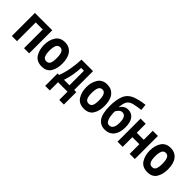

<svg xmlns="http://www.w3.org/2000/svg" viewBox="144 -1892 3212 3212"><g transform="rotate(45 1750.0 -286.0)"><path d="M167 0V-443H333V0H455V-546H45V0Z M970 -268Q970 -410 910.5 -483.5Q851 -557 750 -557Q636 -557 583 -474.5Q530 -392 530 -277Q530 -159 584 -75Q638 9 756 9Q870 9 920 -70.5Q970 -150 970 -268ZM662 -272Q662 -352 682 -396Q702 -440 752 -440Q838 -440 838 -271Q838 -185 819 -146.5Q800 -108 753 -108Q703 -108 682.5 -149.5Q662 -191 662 -272Z M1242 -442H1309V-99H1180Q1210 -189 1224 -273Q1238 -357 1242 -442ZM1138 195V0H1362V195H1471V-99H1421V-545H1148Q1144 -424 1122 -305.5Q1100 -187 1064 -99H1029V195Z M1970 -268Q1970 -410 1910.5 -483.5Q1851 -557 1750 -557Q1636 -557 1583 -474.5Q1530 -392 1530 -277Q1530 -159 1584 -75Q1638 9 1756 9Q1870 9 1920 -70.5Q1970 -150 1970 -268ZM1662 -272Q1662 -352 1682 -396Q1702 -440 1752 -440Q1838 -440 1838 -271Q1838 -185 1819 -146.5Q1800 -108 1753 -108Q1703 -108 1682.5 -149.5Q1662 -191 1662 -272Z M2470 -265Q2470 -383 2423.5 -445Q2377 -507 2291 -507Q2248 -507 2211.5 -484.5Q2175 -462 2158 -427H2151Q2156 -500 2176.5 -547Q2197 -594 2252 -618Q2270 -626 2308 -634Q2346 -642 2386 -648.5Q2426 -655 2451 -657L2440 -767Q2370 -760 2320 -748Q2270 -736 2239 -725Q2117 -684 2073.5 -585Q2030 -486 2030 -336Q2030 -150 2087.5 -70Q2145 10 2248 10Q2355 10 2412.5 -63Q2470 -136 2470 -265ZM2154 -324Q2166 -353 2194.5 -380Q2223 -407 2255 -407Q2347 -407 2347 -252Q2347 -93 2250 -93Q2202 -93 2178.5 -154Q2155 -215 2154 -324Z M2667 0V-229H2833V0H2955V-546H2833V-333H2667V-546H2545V0Z M3470 -268Q3470 -410 3410.5 -483.5Q3351 -557 3250 -557Q3136 -557 3083 -474.5Q3030 -392 3030 -277Q3030 -159 3084 -75Q3138 9 3256 9Q3370 9 3420 -70.5Q3470 -150 3470 -268ZM3162 -272Q3162 -352 3182 -396Q3202 -440 3252 -440Q3338 -440 3338 -271Q3338 -185 3319 -146.5Q3300 -108 3253 -108Q3203 -108 3182.5 -149.5Q3162 -191 3162 -272Z"/></g></svg>

Font: Noto Sans Mono UI Condensed
Style: Bold
Weight: 700
Width: 3
Designer: Monotype Design team
Foundry: Monotype Imaging Inc.
Version: 1.000